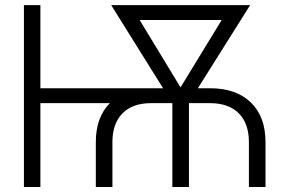

<svg xmlns="http://www.w3.org/2000/svg" viewBox="-20 -748 1144 768"><path d="M363.3 0V-179.7Q363.3 -278.8 419.4 -335.4H141.6V0H75.7V-727.5H141.6V-395H632.3L424.8 -727.5H980.5L771.5 -395H820.3Q924.8 -395 983.4 -338.1Q1042 -281.2 1042 -179.7V0H975.6V-179.7Q975.6 -253.9 935.1 -294.7Q894.5 -335.4 820.3 -335.4H735.8V0H669.4V-335.4H584Q510.3 -335.4 470 -294.7Q429.7 -253.9 429.7 -179.7V0ZM702.1 -398.4 866.7 -668H538.6Z"/></svg>

Font: Inter Display Light
Style: Regular
Weight: 300
Designer: Rasmus Andersson
Foundry: rsms
Version: Version 4.000;git-a52131595